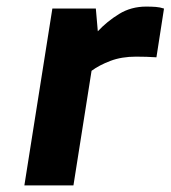

<svg xmlns="http://www.w3.org/2000/svg" viewBox="-20 -563 518 583"><path d="M54 0 139 -537H271L277 -468Q305 -498 341.5 -520.5Q378 -543 424 -543Q440 -543 453 -542Q466 -541 478 -537L455 -389Q441 -390 425 -390.5Q409 -391 393 -391Q349 -391 315 -378Q281 -365 258 -348L203 0Z"/></svg>

Font: Exo Thin
Style: Bold Italic
Weight: 700
Italic angle: -9°
Version: Version 2.000